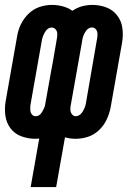

<svg xmlns="http://www.w3.org/2000/svg" viewBox="-28 -558 548 783"><path d="M97 205 132 7Q124 8 116 8Q87 8 59.5 -2Q32 -12 15 -34.5Q-2 -57 -6 -86Q-10 -115 -5 -145L42 -411Q46 -436 57.5 -459.5Q69 -483 88.5 -502Q108 -521 133 -529.5Q158 -538 184 -538Q214 -538 241 -528Q255 -523 267 -514Q282 -524 298 -530Q324 -538 348 -538Q378 -538 405 -528Q432 -518 449.5 -495.5Q467 -473 471 -444Q475 -415 470 -385L423 -119Q418 -94 407 -70.5Q396 -47 376.5 -28Q357 -9 332 -0.5Q307 8 280 8Q258 8 237 2L201 205ZM117 -84Q134 -84 144 -102Q151 -114 155 -125L180 -265L188 -308L204 -401Q206 -411 205.5 -421Q205 -431 199 -438Q194 -444 187 -445L183 -446Q166 -445 156 -428Q146 -411 143 -395L96 -129Q95 -119 95.5 -109Q96 -99 102 -91.5Q108 -84 117 -84ZM281 -84Q298 -85 308.5 -102Q319 -119 322 -135L368 -401Q370 -411 369.5 -421Q369 -431 363 -438.5Q357 -446 347 -446Q331 -446 320 -428Q311 -413 308 -398Q307 -391 306 -385L259 -120Q259 -115 259 -109Q260 -99 266 -91.5Q272 -84 281 -84Z"/></svg>

Font: Iosevka SS08
Style: Bold Italic
Weight: 700
Italic angle: -10°
Monospace: yes
Designer: Belleve Invis
Foundry: Belleve Invis
Version: 2.1.0; ttfautohint (v1.8.2)